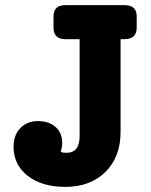

<svg xmlns="http://www.w3.org/2000/svg" viewBox="-20 -720 590 750"><path d="M466 -700Q514 -700 514 -656V-612Q514 -567 466 -567H451V-205Q451 -107 392 -48.5Q333 10 235 10Q144 10 88.5 -33Q33 -76 33 -147Q33 -192 59.5 -219.5Q86 -247 128 -247Q171 -247 197 -224Q223 -201 223 -162Q223 -144 217 -127Q225 -123 239 -123Q291 -123 291 -188V-567H236Q189 -567 189 -612V-656Q189 -700 236 -700Z"/></svg>

Font: Solway ExtraBold
Style: Regular
Weight: 800
Designer: Mariya V. Pigoulevskaya
Foundry: The Northern Block Ltd.
Version: Version 1.000;hotconv 1.0.109;makeotfexe 2.5.65596